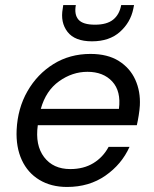

<svg xmlns="http://www.w3.org/2000/svg" viewBox="-20 -730 610 762"><path d="M246 12Q183 12 136.5 -16Q90 -44 66.5 -95Q43 -146 46 -214Q50 -300 89 -368Q128 -436 192.5 -476Q257 -516 339 -516Q407 -516 451.5 -488Q496 -460 517 -413.5Q538 -367 535 -311Q534 -294 530.5 -272Q527 -250 523 -233H130Q119 -154 155 -106.5Q191 -59 259 -59Q312 -59 350.5 -82.5Q389 -106 411 -147H494Q463 -78 398.5 -33Q334 12 246 12ZM327 -445Q267 -445 214.5 -407.5Q162 -370 142 -298H452Q461 -368 425.5 -406.5Q390 -445 327 -445ZM345 -566Q277 -566 248 -603.5Q219 -641 229 -696L231 -710H281Q274 -672 291.5 -652Q309 -632 357 -632Q404 -632 429 -652Q454 -672 461 -710H512L509 -695Q498 -641 456 -603.5Q414 -566 345 -566Z"/></svg>

Font: DM Sans Italic
Style: Regular
Weight: 400
Italic angle: -10°
Designer: Colophon Foundry, Jonny Pinhorn
Foundry: Colophon Foundry
Version: Version 4.004; ttfautohint (v1.8.4.7-5d5b)